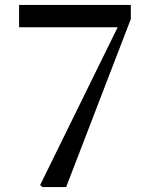

<svg xmlns="http://www.w3.org/2000/svg" viewBox="-20 -755 611 775"><path d="M151 0H247L508 -678V-735H57V-645H455L142 -8Z"/></svg>

Font: Noto Serif SC SemiBold
Style: Regular
Weight: 600
Designer: Ryoko NISHIZUKA 西塚涼子 (kana & ideographs); Frank Grießhammer (Latin, Greek & Cyrillic); Wenlong ZHANG 张文龙 (bopomofo); San
Foundry: Adobe
Version: Version 2.001;hotconv 1.1.0;makeotfexe 2.6.0